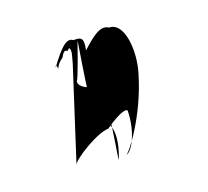

<svg xmlns="http://www.w3.org/2000/svg" viewBox="-75 -468 597 551"><g transform="rotate(-20 223.0 -192.0)"><path d="M121 -316C152 -358 177 -388 196 -373C218 -373 228 -372 220 -333C250 -360 281 -388 304 -372C352 -372 358 -279 338 -217C304 -101 234 -12 226 -12C241 -12 271 -60 273 -126C276 -137 256 -137 203 -100C169 -100 87 -49 82 -34L171 -310C174 -319 182 -352 179 -342C180 -346 179 -364 171 -350C165 -350 162 -360 149 -336C149 -336 132 -326 127 -310C127 -310 126 -331 121 -316ZM165 -260C160 -244 186 -228 210 -228C247 -225 187 41 204 -14C227 -76 220 -122 185 -127C162 -127 211 -381 206 -366C206 -366 168 -256 165 -260Z"/></g></svg>

Font: Zinc
Style: Obl
Weight: 400
Version: Version 1